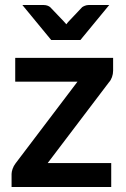

<svg xmlns="http://www.w3.org/2000/svg" viewBox="-20 -743 500 763"><path d="M429.5 -462Q429.5 -449 425 -436.5Q420.5 -424 413 -416L169.5 -95H422V0H26V-51.5Q26 -60 30 -71.8Q34 -83.5 42 -94L288 -418.5H40.5V-513H429.5ZM414 -723 299.5 -584H183.5L69 -723H154.5Q162 -723 168.8 -720.5Q175.5 -718 179.5 -714.5L232.5 -659Q235 -656.5 237.8 -653.2Q240.5 -650 243.5 -646.5Q246 -650 248.8 -653.2Q251.5 -656.5 254 -659L306.5 -714.5Q310.5 -717.5 317.5 -720.2Q324.5 -723 331.5 -723Z"/></svg>

Font: Lato 2
Style: Bold
Weight: 700
Designer: Lukasz Dziedzic with Adam Twardoch and Botio Nikoltchev
Foundry: tyPoland Lukasz Dziedzic
Version: Version 2.015; 2015-08-06; http://www.latofonts.com/